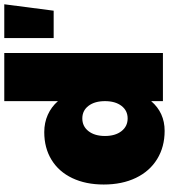

<svg xmlns="http://www.w3.org/2000/svg" viewBox="34 -816 790 898"><g transform="rotate(-90 429.0 -367.0)"><path d="M630 -742V0H405V-55Q351 8 266 8Q191 8 134 -27Q77 -62 46 -126.5Q15 -191 15 -277Q15 -361 45 -424Q75 -487 130.5 -521Q186 -555 260 -555Q304 -555 341 -538.5Q378 -522 405 -491V-742ZM405 -271Q405 -319 383 -348Q361 -377 324 -377Q287 -377 264.5 -348Q242 -319 242 -271Q242 -223 264.5 -194Q287 -165 324 -165Q361 -165 383 -194Q405 -223 405 -271ZM700 -742H858L828 -511H700Z"/></g></svg>

Font: Gontserrat Black
Style: Regular
Weight: 900
Designer: Julieta Ulanovsky
Foundry: Julieta Ulanovsky
Version: Version 6.001